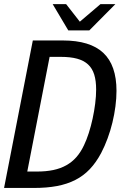

<svg xmlns="http://www.w3.org/2000/svg" viewBox="-24 -929 646 949"><path d="M236.3 -908.7H302.7L370.6 -821.8L472.7 -908.7H546.4L417.5 -778.8H313.5ZM138.2 -729H286.1Q421.4 -729 486.6 -667.7Q551.8 -606.4 551.8 -480Q551.8 -443.4 546.6 -403.6Q541.5 -363.8 531.7 -323.5Q522 -283.2 507.8 -244.9Q493.7 -206.5 476.1 -172.9Q451.2 -126 419.9 -93Q388.7 -60.1 348.4 -39.6Q308.1 -19 257.8 -9.5Q207.5 0 144 0H-3.9ZM158.2 -81.1Q203.6 -81.1 239.5 -88.6Q275.4 -96.2 303.7 -112.1Q332 -127.9 353.5 -152.3Q375 -176.8 391.1 -210.9Q403.8 -237.3 414.8 -271.5Q425.8 -305.7 433.8 -342.8Q441.9 -379.9 446.5 -417Q451.2 -454.1 451.2 -486.3Q451.2 -529.8 441.7 -560.5Q432.1 -591.3 411.1 -610.6Q390.1 -629.9 357.2 -638.9Q324.2 -647.9 276.9 -647.9H221.2L110.8 -81.1Z"/></svg>

Font: Hack
Style: Italic
Weight: 400
Italic angle: -11°
Monospace: yes
Designer: Christopher Simpkins
Foundry: Christopher Simpkins
Version: Version 2.019; ttfautohint (v1.4.1) -l 4 -r 80 -G 350 -x 0 -